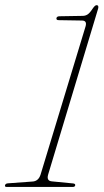

<svg xmlns="http://www.w3.org/2000/svg" viewBox="-41 -742 411 762"><path d="M191.5 -662Q182 -662 183 -670Q184.5 -677.5 196 -677.5L287 -679Q298 -679 306.8 -684.8Q315.5 -690.5 326.5 -707.5Q336 -721.5 342 -721.5Q352 -721.5 348.5 -708L150 -49Q142.5 -23 167 -22L249 -14Q258.5 -13 257.5 -6.5Q256.5 0 247 0H-14Q-23 0 -21 -7Q-19 -14 -8.5 -14.5L87.5 -21.5Q111.5 -22.5 120 -49L298.5 -637Q305.5 -660.5 284 -660.5Z"/></svg>

Font: Fraunces 144pt Soft Thin
Style: Italic
Weight: 100
Italic angle: -16°
Version: Version 1.000;[0bf87f6ff]